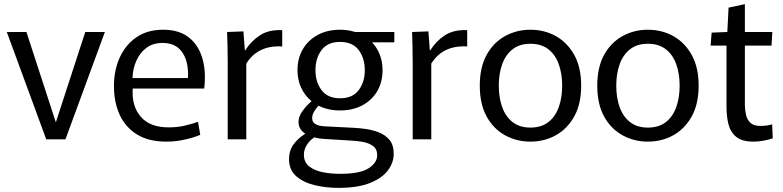

<svg xmlns="http://www.w3.org/2000/svg" viewBox="-20 -675 3794 930"><path d="M13 -520H108L250 -84H251L393 -520H488L297 0H204Z M786 11Q700 11 644 -23.5Q588 -58 560 -118.5Q532 -179 532 -258Q532 -335 560 -396.5Q588 -458 641 -494.5Q694 -531 770 -531Q848 -531 895 -493.5Q942 -456 960.5 -391.5Q979 -327 969 -246H623Q617 -162 661.5 -110Q706 -58 797 -58Q840 -58 877.5 -67Q915 -76 939 -85L950 -22Q920 -9 875.5 1Q831 11 786 11ZM767 -467Q721 -467 689.5 -443.5Q658 -420 640.5 -381Q623 -342 622 -297H890Q891 -302 891 -306Q891 -310 891 -313Q891 -384 860 -425.5Q829 -467 767 -467Z M1083 0V-373Q1083 -419 1082 -453.5Q1081 -488 1080 -520L1159 -523L1166 -431H1168Q1196 -476 1239 -504Q1282 -532 1347 -529V-450Q1229 -457 1173 -367V0Z M1627 -140Q1569 -140 1523 -163Q1509 -148 1500.5 -133Q1492 -118 1492 -102Q1492 -66 1554 -63L1692 -56Q1717 -55 1750 -50.5Q1783 -46 1814.5 -34Q1846 -22 1866.5 2.5Q1887 27 1887 70Q1887 112 1859.5 149.5Q1832 187 1773 211Q1714 235 1619 235Q1559 235 1504.5 222Q1450 209 1415 178.5Q1380 148 1380 96Q1380 55 1401 25.5Q1422 -4 1458 -27V-28Q1426 -49 1426 -84Q1426 -111 1445 -137Q1464 -163 1489 -185Q1457 -211 1439 -249.5Q1421 -288 1421 -335Q1421 -393 1447 -437Q1473 -481 1519.5 -506Q1566 -531 1627 -531Q1666 -531 1700 -520H1890V-470H1782Q1806 -445 1819.5 -410.5Q1833 -376 1833 -335Q1833 -278 1807.5 -234Q1782 -190 1735.5 -165Q1689 -140 1627 -140ZM1627 -199Q1688 -199 1717.5 -238.5Q1747 -278 1747 -335Q1747 -393 1717.5 -432.5Q1688 -472 1627 -472Q1567 -472 1537.5 -432.5Q1508 -393 1508 -335Q1508 -278 1537.5 -238.5Q1567 -199 1627 -199ZM1627 167Q1724 167 1765.5 140Q1807 113 1807 77Q1807 46 1786 31.5Q1765 17 1735.5 12Q1706 7 1681 6L1552 -2Q1518 -4 1503 -10Q1481 4 1466.5 26.5Q1452 49 1452 74Q1452 111 1477.5 131Q1503 151 1542.5 159Q1582 167 1627 167Z M1979 0V-373Q1979 -419 1978 -453.5Q1977 -488 1976 -520L2055 -523L2062 -431H2064Q2092 -476 2135 -504Q2178 -532 2243 -529V-450Q2125 -457 2069 -367V0Z M2549 11Q2482 11 2426 -20Q2370 -51 2337 -111Q2304 -171 2304 -260Q2304 -349 2337 -409Q2370 -469 2426 -500Q2482 -531 2549 -531Q2617 -531 2672.5 -500Q2728 -469 2761.5 -409Q2795 -349 2795 -260Q2795 -171 2761.5 -111Q2728 -51 2672.5 -20Q2617 11 2549 11ZM2549 -57Q2602 -57 2636 -83.5Q2670 -110 2686.5 -156Q2703 -202 2703 -260Q2703 -318 2686.5 -364Q2670 -410 2636 -436.5Q2602 -463 2549 -463Q2497 -463 2463 -436.5Q2429 -410 2412.5 -364Q2396 -318 2396 -260Q2396 -202 2412.5 -156Q2429 -110 2463 -83.5Q2497 -57 2549 -57Z M3118 11Q3051 11 2995 -20Q2939 -51 2906 -111Q2873 -171 2873 -260Q2873 -349 2906 -409Q2939 -469 2995 -500Q3051 -531 3118 -531Q3186 -531 3241.5 -500Q3297 -469 3330.5 -409Q3364 -349 3364 -260Q3364 -171 3330.5 -111Q3297 -51 3241.5 -20Q3186 11 3118 11ZM3118 -57Q3171 -57 3205 -83.5Q3239 -110 3255.5 -156Q3272 -202 3272 -260Q3272 -318 3255.5 -364Q3239 -410 3205 -436.5Q3171 -463 3118 -463Q3066 -463 3032 -436.5Q2998 -410 2981.5 -364Q2965 -318 2965 -260Q2965 -202 2981.5 -156Q2998 -110 3032 -83.5Q3066 -57 3118 -57Z M3630 11Q3573 11 3545 -13Q3517 -37 3508 -75Q3499 -113 3499 -156V-454H3422L3427 -517L3503 -520L3509 -638L3588 -655V-520H3721L3717 -454H3588V-166Q3588 -142 3593.5 -118.5Q3599 -95 3615 -80Q3631 -65 3664 -65Q3679 -65 3694 -67Q3709 -69 3720 -73L3723 -5Q3706 1 3680.5 6Q3655 11 3630 11Z"/></svg>

Font: Murecho
Style: Regular
Weight: 400
Designer: Neil Summerour
Foundry: Positype
Version: Version 1.010; ttfautohint (v1.8.3)